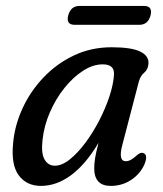

<svg xmlns="http://www.w3.org/2000/svg" viewBox="-20 -616 550 646"><path d="M391.5 -128Q377 -73.5 403.5 -73.5Q419.5 -73.5 441 -94Q454 -105 462.5 -101Q479 -95 466 -63Q451.5 -30.5 421 -10.5Q390.5 9.5 352.5 9.5Q297 9.5 297 -50Q297 -65.5 300 -84.2Q303 -103 311.5 -135.5Q268 -62.5 219 -26.5Q170 9.5 118 9.5Q70 9.5 43.5 -25.5Q17 -60.5 24 -133Q29 -192.5 55.2 -250.2Q81.5 -308 125.8 -354.8Q170 -401.5 228.2 -429.2Q286.5 -457 355.5 -457Q422 -457 451.8 -442.5Q481.5 -428 479.5 -401.5Q478 -382 465.2 -371.5Q452.5 -361 447 -341ZM123 -144.5Q118 -100 130 -79.2Q142 -58.5 164.5 -58.5Q188.5 -58.5 215 -79.8Q241.5 -101 267 -135.2Q292.5 -169.5 313.8 -210.5Q335 -251.5 348.2 -291.8Q361.5 -332 363.5 -364.5Q366 -399.5 325.5 -399.5Q293 -399.5 259.5 -378Q226 -356.5 196.8 -320Q167.5 -283.5 147.8 -238Q128 -192.5 123 -144.5ZM209.5 -564Q218 -596 247.5 -596H464.5Q494.5 -596 486.5 -564Q478 -532.5 448.5 -532.5H231.5Q201.5 -532.5 209.5 -564Z"/></svg>

Font: Fraunces 72pt SuperSoft
Style: Italic
Weight: 400
Italic angle: -16°
Version: Version 1.000;[b76b70a41]